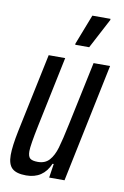

<svg xmlns="http://www.w3.org/2000/svg" viewBox="-83 -756 523 813"><g transform="rotate(10 179.0 -349.5)"><path d="M9 -66Q9 -104 23 -172L94 -510H165L102 -208Q84 -121 84 -96Q84 -73 93.5 -65Q103 -57 127 -57Q158 -57 176 -77Q194 -97 204.5 -132.5Q215 -168 230 -240L287 -510H358L252 0H186L195 -60H190Q161 8 88 8Q46 8 27.5 -9Q9 -26 9 -66ZM197 -573V-578L247 -707H325V-702L257 -573Z"/></g></svg>

Font: Saira Ultra Condensed Medium
Style: Italic
Weight: 500
Width: 1
Italic angle: -12°
Designer: Hector Gatti with collaboration of the Omnibus-Type team
Foundry: Omnibus-Type
Version: Version 1.001; ttfautohint (v1.8)